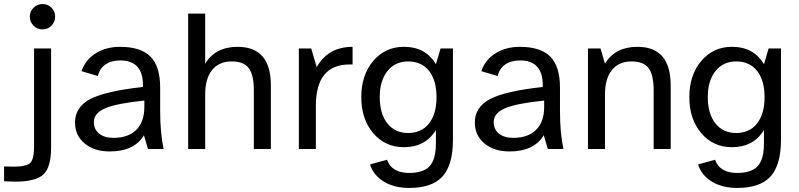

<svg xmlns="http://www.w3.org/2000/svg" viewBox="-78 -735 3942 947"><path d="M176 -697Q194 -679 194 -653Q194 -627 176 -608.5Q158 -590 132 -590Q106 -590 87.5 -608.5Q69 -627 69 -653Q69 -679 87.5 -697Q106 -715 132 -715Q158 -715 176 -697ZM174 -7Q174 90 136 125.5Q98 161 -3 161L-58 159V86L-11 87Q52 87 71 68.5Q90 50 90 -12V-496H174Z M385 -133Q385 -97 411 -76Q437 -55 481 -55Q554 -55 594 -94.5Q634 -134 634 -208V-239Q497 -225 441 -201Q385 -177 385 -133ZM632 -68Q584 12 463 12Q387 12 339.5 -27.5Q292 -67 292 -131Q292 -207 367.5 -246.5Q443 -286 627 -306V-315Q627 -437 515 -437Q471 -437 442 -417Q413 -397 405 -360L324 -384Q343 -440 394 -472Q445 -504 514 -504Q617 -504 664.5 -455.5Q712 -407 712 -303V-187Q712 -79 729 0H652Z M1065 -432Q1002 -432 968 -389.5Q934 -347 934 -269V0H850V-668H934V-421Q984 -504 1094 -504Q1258 -504 1258 -314V0H1174V-289Q1174 -366 1149 -399Q1124 -432 1065 -432Z M1396 0V-496H1457L1484 -404Q1541 -504 1661 -504V-417H1646Q1480 -417 1480 -213V0Z M1795 -256Q1795 -174 1832.5 -126.5Q1870 -79 1935 -79Q2001 -79 2038 -126Q2075 -173 2075 -256Q2075 -339 2038 -385.5Q2001 -432 1935 -432Q1871 -432 1833 -384.5Q1795 -337 1795 -256ZM2156 -47Q2156 79 2104.5 135.5Q2053 192 1940 192Q1867 192 1815.5 161Q1764 130 1747 76L1831 53Q1854 118 1940 118Q2011 118 2041.5 84Q2072 50 2072 -28V-94Q2021 -9 1914 -9Q1822 -9 1763 -78Q1704 -147 1704 -256Q1704 -365 1763 -434.5Q1822 -504 1914 -504Q2022 -504 2072 -418L2095 -496H2156Z M2357 -133Q2357 -97 2383 -76Q2409 -55 2453 -55Q2526 -55 2566 -94.5Q2606 -134 2606 -208V-239Q2469 -225 2413 -201Q2357 -177 2357 -133ZM2604 -68Q2556 12 2435 12Q2359 12 2311.5 -27.5Q2264 -67 2264 -131Q2264 -207 2339.5 -246.5Q2415 -286 2599 -306V-315Q2599 -437 2487 -437Q2443 -437 2414 -417Q2385 -397 2377 -360L2296 -384Q2315 -440 2366 -472Q2417 -504 2486 -504Q2589 -504 2636.5 -455.5Q2684 -407 2684 -303V-187Q2684 -79 2701 0H2624Z M3037 -432Q2974 -432 2940 -389.5Q2906 -347 2906 -269V0H2822V-496H2884L2906 -421Q2956 -504 3066 -504Q3230 -504 3230 -314V0H3146V-289Q3146 -366 3121 -399Q3096 -432 3037 -432Z M3413 -256Q3413 -174 3450.5 -126.5Q3488 -79 3553 -79Q3619 -79 3656 -126Q3693 -173 3693 -256Q3693 -339 3656 -385.5Q3619 -432 3553 -432Q3489 -432 3451 -384.5Q3413 -337 3413 -256ZM3774 -47Q3774 79 3722.5 135.5Q3671 192 3558 192Q3485 192 3433.5 161Q3382 130 3365 76L3449 53Q3472 118 3558 118Q3629 118 3659.5 84Q3690 50 3690 -28V-94Q3639 -9 3532 -9Q3440 -9 3381 -78Q3322 -147 3322 -256Q3322 -365 3381 -434.5Q3440 -504 3532 -504Q3640 -504 3690 -418L3713 -496H3774Z"/></svg>

Font: Atkinson Hyperlegible Pro
Style: Regular
Weight: 400
Designer: Elliott Scott, Megan Eiswerth, Linus Boman, Theodore Petrosky, Jacob Perez
Foundry: Braille Institute
Version: Version 1.5.1